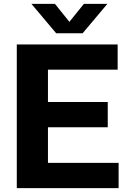

<svg xmlns="http://www.w3.org/2000/svg" viewBox="-20 -969 667 989"><path d="M66.5 0V-740H586V-610H227V-130H591V0ZM163 -313.5V-443.5H535V-313.5ZM269.5 -797.5 142 -949H263L350 -841H325L412 -949H533L405.5 -797.5Z"/></svg>

Font: Encode Sans Condensed Thin
Style: Bold
Weight: 700
Version: Version 3.002